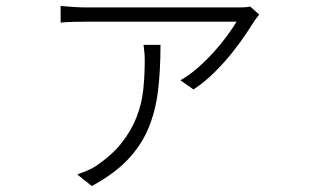

<svg xmlns="http://www.w3.org/2000/svg" viewBox="-20 -558 1040 646"><path d="M520 -407Q520 -321 511.5 -251.5Q503 -182 478.5 -124.5Q454 -67 409 -20Q364 27 289 68L240 29Q254 24 271 17Q288 10 302 1Q357 -36 389.5 -77.5Q422 -119 439.5 -164Q457 -209 462 -256.5Q467 -304 467 -354Q467 -367 466 -380Q465 -393 463 -407ZM852 -509Q844 -499 837 -489Q827 -473 808 -444.5Q789 -416 762.5 -382.5Q736 -349 702.5 -315.5Q669 -282 631 -257L587 -288Q616 -304 645 -329.5Q674 -355 699 -382.5Q724 -410 744 -437.5Q764 -465 776 -485H272Q251 -485 227.5 -484.5Q204 -484 184 -482V-538Q204 -536 227.5 -534.5Q251 -533 272 -533H784Q792 -533 803 -533.5Q814 -534 822 -536Z"/></svg>

Font: SpoqaHanSansJP-Light
Style: Regular
Weight: 300
Designer: [Source Han Sans]
Ryoko NISHIZUKA  (kana & ideographs); Paul D. Hunt (Latin, Greek & Cyrillic); Wenlong ZHANG  (bopomofo
Foundry: Spoqa (http://bi.spoqa.com)
Version: Version 1.002.20150607